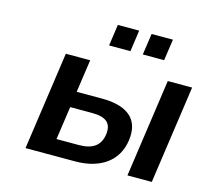

<svg xmlns="http://www.w3.org/2000/svg" viewBox="-107 -888 1132 1019"><g transform="rotate(15 459.0 -379.0)"><path d="M387.2 0C528.3 0 618.2 -67.4 634.3 -181.6C650.9 -296.4 584.5 -358.9 438.5 -358.9H299.8L325.7 -539.1H191.9L114.7 0ZM808.6 0 885.7 -539.1H752L674.8 0ZM287.6 -271.5H409.2C485.8 -271.5 518.1 -242.7 509.3 -180.7C500.5 -117.7 459 -88.9 383.3 -88.9H261.2ZM519.5 -641.1 536.1 -758.3H418.9L402.3 -641.1ZM704.6 -641.1 721.7 -758.3H604.5L587.4 -641.1Z"/></g></svg>

Font: Winston SemiBold
Style: Italic
Weight: 600
Italic angle: -8.13011°
Designer: Vernon Adams, Kim Jin-seong, David Berlow, Cristiano Sobral
Foundry: The Winston Project Authors
Version: Version 3.004